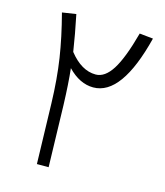

<svg xmlns="http://www.w3.org/2000/svg" viewBox="-99 -715 680 791"><g transform="rotate(15 241.0 -319.5)"><path d="M460 -623Q395 -365 274 -365Q216 -365 165 -418Q172 -354 175 -263L182 0H132L125 -257Q122 -361 109 -446Q96 -531 70 -630L129 -639Q146 -557 157 -485Q209 -419 270 -419Q309 -419 340.5 -468.5Q372 -518 402 -629Z"/></g></svg>

Font: FiraGO Light
Style: Italic
Weight: 300
Italic angle: -8°
Designer: bBox Type GmbH
Foundry: bBox Type GmbH
Version: Version 1.001